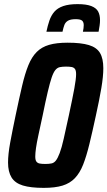

<svg xmlns="http://www.w3.org/2000/svg" viewBox="-20 -903 521 931"><path d="M192 8Q129 8 91 -3.5Q53 -15 36 -42.5Q19 -70 19 -115Q19 -155 29.5 -212Q40 -269 56 -345Q73 -426 87 -486Q101 -546 117.5 -586.5Q134 -627 158 -651Q182 -675 218 -685.5Q254 -696 308 -696Q373 -696 411 -684.5Q449 -673 465 -646Q481 -619 481 -572Q481 -533 471.5 -476.5Q462 -420 445 -343Q428 -264 413.5 -204.5Q399 -145 383 -104.5Q367 -64 343 -39Q319 -14 283 -3Q247 8 192 8ZM200 -108Q217 -108 229.5 -110.5Q242 -113 251 -124.5Q260 -136 269.5 -161Q279 -186 289 -230.5Q299 -275 314 -344Q332 -428 340.5 -474.5Q349 -521 349 -543Q349 -561 343.5 -568.5Q338 -576 327.5 -578Q317 -580 300 -580Q283 -580 270.5 -577.5Q258 -575 248.5 -563.5Q239 -552 230.5 -527Q222 -502 211.5 -457.5Q201 -413 187 -344Q175 -288 166.5 -249Q158 -210 154.5 -185Q151 -160 151 -144Q151 -127 156.5 -119.5Q162 -112 172.5 -110Q183 -108 200 -108ZM205 -749Q211 -778 219.5 -803Q228 -828 243.5 -846Q259 -864 286.5 -873.5Q314 -883 356 -883Q399 -883 423 -873.5Q447 -864 456 -847Q465 -830 465 -805Q465 -793 463 -779Q461 -765 458 -749H382Q384 -758 385 -766.5Q386 -775 386 -781Q386 -796 378 -803Q370 -810 347 -810Q322 -810 309.5 -802.5Q297 -795 292 -781.5Q287 -768 283 -749Z"/></svg>

Font: Saira Condensed
Style: Bold Italic
Weight: 700
Width: 3
Italic angle: -12°
Designer: Hector Gatti with collaboration of the Omnibus-Type team
Foundry: Omnibus-Type
Version: Version 1.101